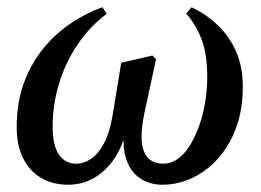

<svg xmlns="http://www.w3.org/2000/svg" viewBox="-20 -495 719 529"><path d="M168 14Q125 14 93 -5Q61 -24 43.5 -59.5Q26 -95 26 -144Q26 -211 45 -264Q64 -317 97 -358.5Q130 -400 172.5 -429Q215 -458 262 -475L274 -457Q226 -421 192.5 -370.5Q159 -320 142 -262.5Q125 -205 125 -146Q125 -94 142.5 -69Q160 -44 190 -44Q211 -44 231 -57.5Q251 -71 266.5 -100Q282 -129 290 -176L314 -322L400 -342L410 -332L378 -184Q374 -165 372 -148.5Q370 -132 370 -119Q370 -92 377.5 -75.5Q385 -59 398.5 -51.5Q412 -44 429 -44Q452 -44 471.5 -58.5Q491 -73 505.5 -98Q520 -123 530.5 -153.5Q541 -184 546 -218Q551 -252 551 -284Q551 -343 536.5 -383.5Q522 -424 493 -458L508 -475Q548 -456 580 -425.5Q612 -395 630.5 -353Q649 -311 649 -256Q649 -205 637 -163Q625 -121 603.5 -88Q582 -55 554 -32.5Q526 -10 494 2Q462 14 428 14Q392 14 365.5 -4Q339 -22 327.5 -57.5Q316 -93 323 -143H330Q313 -69 269.5 -27.5Q226 14 168 14Z"/></svg>

Font: Source Serif 4 48pt SemiBold
Style: Italic
Weight: 600
Italic angle: -12°
Designer: Frank Grießhammer
Foundry: Adobe Systems Incorporated
Version: Version 4.004;hotconv 1.0.116;makeotfexe 2.5.65601